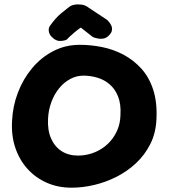

<svg xmlns="http://www.w3.org/2000/svg" viewBox="-20 -864 782 891"><path d="M312 7Q249 7 197 -16Q145 -39 107.5 -80.5Q70 -122 51 -178.5Q32 -235 36 -303Q39 -371 63 -434Q87 -497 128.5 -547Q170 -597 226.5 -626.5Q283 -656 351 -656Q402 -656 454 -645.5Q506 -635 552.5 -610.5Q599 -586 635.5 -546Q672 -506 691 -447.5Q710 -389 706 -310Q703 -246 677.5 -195.5Q652 -145 611.5 -107Q571 -69 520.5 -43.5Q470 -18 416.5 -5.5Q363 7 312 7ZM342 -142Q368 -142 395 -149Q422 -156 447 -171Q472 -186 492 -208.5Q512 -231 525 -261.5Q538 -292 539 -330Q542 -381 528 -416Q514 -451 489 -472.5Q464 -494 432 -503.5Q400 -513 367 -513Q335 -513 306 -497.5Q277 -482 254.5 -454.5Q232 -427 218.5 -390.5Q205 -354 203 -314Q200 -260 217 -221.5Q234 -183 266 -162.5Q298 -142 342 -142ZM230 -684Q216 -695 211 -705Q206 -715 206 -724Q206 -733 208.5 -738Q211 -743 211 -743Q224 -761 236 -775Q248 -789 263.5 -802Q279 -815 300 -831Q309 -839 325 -842Q341 -845 359 -842.5Q377 -840 392 -828L478 -771Q478 -771 484 -764.5Q490 -758 495.5 -747.5Q501 -737 499.5 -724Q498 -711 483 -697Q472 -687 459.5 -685Q447 -683 436 -685Q425 -687 418 -689.5Q411 -692 411 -692L355 -736Q340 -726 323 -711.5Q306 -697 288 -679Q288 -679 279.5 -676.5Q271 -674 257.5 -674Q244 -674 230 -684Z"/></svg>

Font: Sour Gummy
Style: Bold
Weight: 700
Designer: Stefie Justprince
Foundry: Eifetstype
Version: Version 1.000